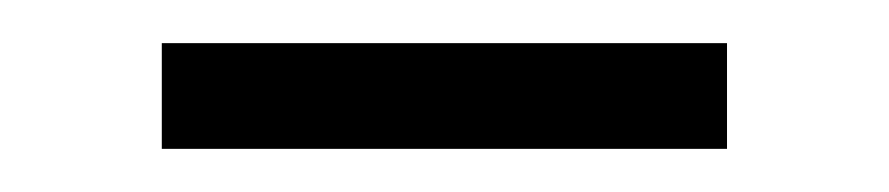

<svg xmlns="http://www.w3.org/2000/svg" viewBox="-20 -290 412 89"><path d="M55 -270H317V-221H55Z"/></svg>

Font: KoHo
Style: Regular
Weight: 400
Version: Version 1.000; ttfautohint (v1.6)